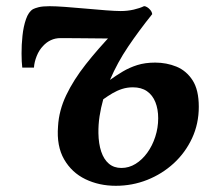

<svg xmlns="http://www.w3.org/2000/svg" viewBox="-20 -588 697 619"><path d="M89.5 -370.1H51.8Q49.6 -387.4 49.5 -415.3Q49.3 -443.3 52.5 -473Q55.6 -502.8 63.9 -526.4Q72.1 -550 86.5 -558.5Q92 -561.5 104.6 -564.8Q117.2 -568 139.9 -568Q159.3 -568 190.7 -565.7Q222.1 -563.4 257.1 -560.2Q292 -557.1 322.3 -554.7Q352.5 -552.4 369.2 -552.4Q391.1 -552.4 411 -557Q430.9 -561.6 444 -568Q448.4 -568.5 454.3 -564.9Q460.2 -561.3 465 -555.4Q469.8 -549.4 470.7 -542.4Q428.2 -489.5 393.4 -438Q358.6 -386.6 334.6 -330.4Q354.6 -344.7 375.8 -357.4Q397.1 -370.1 422.5 -378.2Q447.9 -386.2 480.4 -386.2Q516.8 -386.2 548.8 -373.2Q580.8 -360.1 600.9 -329.1Q620.9 -298.1 620.9 -243.8Q620.9 -189.1 599.3 -142.6Q577.7 -96.1 540.3 -61.6Q502.8 -27.2 454.8 -8.1Q406.7 11 353.4 11Q299.5 11 255.4 -10.3Q211.3 -31.6 186.7 -74.3Q162.1 -117 167.1 -180.7Q169.9 -231.6 193.4 -280.9Q216.9 -330.3 256.6 -380.7Q296.3 -431.1 347.3 -484.4L334.7 -464.1Q332.3 -464 319.3 -464Q306.2 -464.1 286.7 -464.3Q267.2 -464.5 245.8 -464.7Q224.4 -464.8 205.3 -465Q186.3 -465.1 174.5 -465.1Q158.1 -465.1 144 -458.5Q130 -452 119.5 -440.5Q106.1 -426.9 98.3 -407.3Q90.5 -387.6 89.5 -370.1ZM371.4 -46.5Q395.7 -46.5 417.1 -59.7Q438.6 -73 454.9 -95.7Q471.3 -118.3 480.6 -147.2Q490 -176 490 -206.7Q490 -236 481 -258.6Q472 -281.2 453.9 -293.9Q435.7 -306.5 408.3 -306.5Q390.1 -306.5 373.6 -301.2Q357.2 -295.9 342.3 -287.1Q327.4 -278.3 312.9 -267.9Q305.2 -240.7 301 -213.4Q296.8 -186.1 297.3 -158.6Q297.9 -124.6 306.3 -99.3Q314.8 -74 331.1 -60.2Q347.4 -46.5 371.4 -46.5Z"/></svg>

Font: Merriweather Light
Style: Italic
Weight: 300
Italic angle: -7.8°
Designer: Eben Sorkin
Foundry: Eben Sorkin
Version: Version 2.101